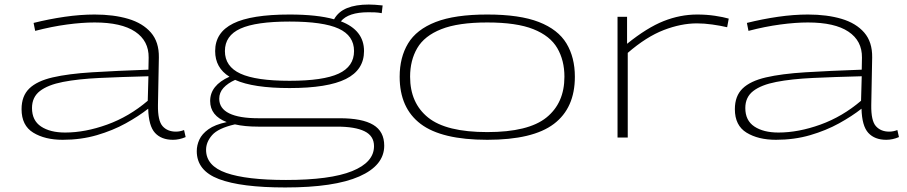

<svg xmlns="http://www.w3.org/2000/svg" viewBox="-20 -606 3997 846"><path d="M75 -125Q75 -183 109 -216Q143 -249 212 -265Q281 -281 386 -287.5Q491 -294 634 -299L635 -352Q636 -426 575.5 -466.5Q515 -507 397 -507Q342 -507 275 -498Q208 -489 135 -470L128 -505Q196 -522 265 -532Q334 -542 397 -542Q481 -542 545 -523Q609 -504 645 -462.5Q681 -421 680 -353L676 -143Q675 -74 696.5 -50Q718 -26 755 -26Q773 -26 791 -33L798 -2Q770 10 742 10Q691 10 663 -20.5Q635 -51 633 -127Q591 -94 534 -62.5Q477 -31 407 -10.5Q337 10 256 10Q178 10 126.5 -21.5Q75 -53 75 -125ZM121 -130Q121 -75 161 -48.5Q201 -22 267 -22Q355 -22 452 -57Q549 -92 631 -162L634 -270Q514 -267 419 -262.5Q324 -258 257.5 -245Q191 -232 156 -205Q121 -178 121 -130Z M1237 220Q1042 220 944.5 183Q847 146 847 60Q847 34 858.5 9Q870 -16 898.5 -36.5Q927 -57 979 -68Q906 -96 906 -161Q906 -230 991 -268Q928 -307 928 -381Q928 -463 1007.5 -502.5Q1087 -542 1256 -542Q1377 -542 1452 -521Q1471 -555 1509.5 -570.5Q1548 -586 1605 -586Q1629 -586 1666 -582L1662 -548Q1646 -551 1632 -551.5Q1618 -552 1603 -552Q1515 -552 1482 -512Q1584 -473 1584 -381Q1584 -298 1504 -258Q1424 -218 1256 -218Q1096 -218 1016 -254Q983 -239 964.5 -218.5Q946 -198 946 -171Q946 -128 990 -106.5Q1034 -85 1118 -85H1477Q1576 -85 1624.5 -56Q1673 -27 1673 36Q1673 123 1563 171.5Q1453 220 1237 220ZM1256 -250Q1404 -250 1472 -281.5Q1540 -313 1540 -381Q1540 -449 1472 -480Q1404 -511 1256 -511Q1108 -511 1039.5 -480Q971 -449 971 -381Q971 -313 1039.5 -281.5Q1108 -250 1256 -250ZM888 54Q888 125 977 156Q1066 187 1240 187Q1435 187 1531.5 148Q1628 109 1628 38Q1628 -7 1586.5 -27.5Q1545 -48 1465 -48H1118Q1058 -48 1015 -58Q941 -41 914.5 -10.5Q888 20 888 54Z M1741 -268Q1741 -353 1778 -414.5Q1815 -476 1899.5 -509Q1984 -542 2127 -542Q2270 -542 2354.5 -509Q2439 -476 2476 -414.5Q2513 -353 2513 -268Q2513 -130 2420.5 -60Q2328 10 2127 10Q1926 10 1833.5 -60Q1741 -130 1741 -268ZM1787 -268Q1787 -152 1866.5 -88Q1946 -24 2127 -24Q2308 -24 2387.5 -88Q2467 -152 2467 -268Q2467 -340 2435.5 -394Q2404 -448 2330 -477.5Q2256 -507 2127 -507Q1999 -507 1924.5 -477.5Q1850 -448 1818.5 -394Q1787 -340 1787 -268Z M2743 -532V-413Q2831 -484 2904 -513Q2977 -542 3052 -542Q3093 -542 3130 -536.5Q3167 -531 3191 -524L3184 -486Q3154 -493 3118.5 -498Q3083 -503 3051 -503Q2981 -503 2904.5 -473.5Q2828 -444 2746 -373V0H2701V-532Z M3218 -125Q3218 -183 3252 -216Q3286 -249 3355 -265Q3424 -281 3529 -287.5Q3634 -294 3777 -299L3778 -352Q3779 -426 3718.5 -466.5Q3658 -507 3540 -507Q3485 -507 3418 -498Q3351 -489 3278 -470L3271 -505Q3339 -522 3408 -532Q3477 -542 3540 -542Q3624 -542 3688 -523Q3752 -504 3788 -462.5Q3824 -421 3823 -353L3819 -143Q3818 -74 3839.5 -50Q3861 -26 3898 -26Q3916 -26 3934 -33L3941 -2Q3913 10 3885 10Q3834 10 3806 -20.5Q3778 -51 3776 -127Q3734 -94 3677 -62.5Q3620 -31 3550 -10.5Q3480 10 3399 10Q3321 10 3269.5 -21.5Q3218 -53 3218 -125ZM3264 -130Q3264 -75 3304 -48.5Q3344 -22 3410 -22Q3498 -22 3595 -57Q3692 -92 3774 -162L3777 -270Q3657 -267 3562 -262.5Q3467 -258 3400.5 -245Q3334 -232 3299 -205Q3264 -178 3264 -130Z"/></svg>

Font: Georama ExtraExtended ExtraLight
Style: Regular
Weight: 200
Width: 8
Designer: Jean-Baptiste Levee
Foundry: Production Type
Version: Version 1.000